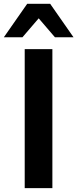

<svg xmlns="http://www.w3.org/2000/svg" viewBox="-57 -973 400 993"><path d="M213.9 0H70.8V-718.8H213.9ZM83.7 -953.4H202.4L323.2 -780.3H227.1L143.1 -878.2L59.1 -780.3H-37.1Z"/></svg>

Font: Min Sans VF VF
Style: Regular
Weight: 400
Designer: Jinseong-Kim, NotoSansCJK, Nunito
Foundry: Jinseong-Kim
Version: Version 1.420;Glyphs 3.1.2 (3151)